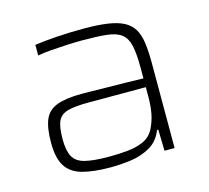

<svg xmlns="http://www.w3.org/2000/svg" viewBox="-82 -613 780 716"><g transform="rotate(-15 308.0 -255.0)"><path d="M262 8Q197 8 154 -3.5Q111 -15 90.5 -46.5Q70 -78 70 -138Q70 -195 83.5 -227Q97 -259 132 -272Q167 -285 230 -285Q242 -285 268 -284.5Q294 -284 328.5 -283.5Q363 -283 398.5 -282.5Q434 -282 465 -281V-323Q465 -377 458 -408Q451 -439 431.5 -454Q412 -469 375.5 -473Q339 -477 280 -477Q255 -477 222.5 -475.5Q190 -474 159 -471.5Q128 -469 108 -465V-506Q142 -511 191.5 -514.5Q241 -518 298 -518Q352 -518 389.5 -512.5Q427 -507 451 -494.5Q475 -482 488 -460.5Q501 -439 505.5 -406Q510 -373 510 -328V0H471L469 -82H464Q449 -42 415 -22.5Q381 -3 340.5 2.5Q300 8 262 8ZM268 -32Q305 -32 339 -35.5Q373 -39 399.5 -51Q426 -63 440 -89Q454 -117 459.5 -145.5Q465 -174 465 -210V-247H243Q192 -247 164 -239.5Q136 -232 125.5 -209.5Q115 -187 115 -140Q115 -96 127.5 -72.5Q140 -49 173 -40.5Q206 -32 268 -32Z"/></g></svg>

Font: Saira SemiExpanded ExtraLight
Style: Regular
Weight: 250
Width: 6
Designer: Hector Gatti with collaboration of the Omnibus-Type team
Foundry: Omnibus-Type
Version: Version 1.101